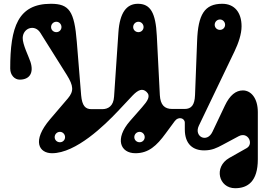

<svg xmlns="http://www.w3.org/2000/svg" viewBox="-20 -795 1413 1015"><path d="M34 -433C34 -397 58 -374 84 -374C136 -374 160 -409 141 -468C132 -496 99 -560 100 -595C102 -648 164 -668 193 -622L333 -399C369 -341 371 -313 339 -275L245 -165C146 -49 187 15 255 15C382 15 534 -134 603 -207L681 -290C710 -320 733 -330 755 -309C778 -287 760 -261 731 -228L667 -155C585 -61 616 15 696 15C765 15 808 -24 856 -90L904 -155C923 -181 957 -171 957 -146V-111C957 -32 1001 0 1059 0C1101 0 1126 -13 1156 -29L1242 -75C1291 -101 1323 -34 1284 -12L1192 40C1108 88 1136 200 1223 200C1290 200 1343 164 1343 47V-202C1343 -276 1307 -317 1264 -317C1227 -317 1195 -292 1169 -237L1103 -98C1074 -37 1004 -73 1031 -130L1220 -524C1240 -566 1257 -614 1257 -656C1257 -730 1219 -775 1155 -775C1061 -775 1027 -718 1022 -578L1011 -292C1009 -240 992 -219 956 -219H890C850 -219 828 -240 825 -292L809 -606C803 -728 775 -775 709 -775C649 -775 613 -728 606 -624L583 -284C580 -234 551 -218 521 -218H463C432 -218 414 -235 409 -291L386 -574C373 -736 346 -775 249 -775C75 -775 34 -652 34 -433ZM718 -43C702 -43 690 -55 690 -70C690 -85 702 -98 718 -98C733 -98 745 -85 745 -70C745 -55 733 -43 718 -43ZM297 -43C281 -43 269 -55 269 -70C269 -85 281 -98 297 -98C312 -98 324 -85 324 -70C324 -55 312 -43 297 -43ZM278 -625C262 -625 250 -637 250 -652C250 -667 262 -680 278 -680C293 -680 305 -667 305 -652C305 -637 293 -625 278 -625ZM712 -625C696 -625 684 -637 684 -652C684 -667 696 -680 712 -680C727 -680 739 -667 739 -652C739 -637 727 -625 712 -625ZM1143 -637C1127 -637 1115 -649 1115 -664C1115 -679 1127 -692 1143 -692C1158 -692 1170 -679 1170 -664C1170 -649 1158 -637 1143 -637Z"/></svg>

Font: Pilowlava Atome
Style: Regular
Weight: 500
Designer: Anton Moglia, Jérémy Landes, Maksym Kobuzan (Cyrillic), Velvetyne Type Foundry
Foundry: Anton Moglia, Jérémy Landes, Velvetyne Type Foundry
Version: Version 1.002;Glyphs 3.3 (3303)